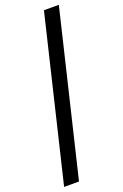

<svg xmlns="http://www.w3.org/2000/svg" viewBox="-170 -843 635 993"><g transform="rotate(-20 148.0 -347.0)"><path d="M0 100V99L214.3 -794.4H296V-793.4L81.7 100Z"/></g></svg>

Font: Foldit Thin
Style: Regular
Weight: 100
Designer: Sophia Tai
Foundry: Sophia Tai
Version: Version 1.003